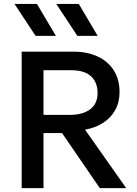

<svg xmlns="http://www.w3.org/2000/svg" viewBox="-20 -965 704 985"><path d="M91.2 0V-700H355.7Q428.3 -700 481.8 -674.8Q535.2 -649.6 564.2 -603.1Q593.3 -556.5 593.3 -492.6Q593.3 -440.4 571.1 -400.5Q548.9 -360.6 509 -334.8Q469.2 -309.1 416.3 -299.8L627.4 0H491.9L298.4 -282.2H203.2V0ZM203.2 -375.6H337.2Q404.9 -375.6 442.8 -404.5Q480.6 -433.4 480.6 -487.4Q480.6 -543.1 446.7 -573.9Q412.8 -604.8 345.1 -604.8H203.2ZM481.2 -780.9H376.9L268.8 -944.8H384.2ZM266.8 -780.9H162.6L54.4 -944.8H169.6Z"/></svg>

Font: Geologica-Sharp
Style: Regular
Weight: 100
Designer: Sindre Bremnes, Frode Helland
Foundry: Monokrom Skriftforlag AS
Version: Version 1.010;gftools[0.9.28]